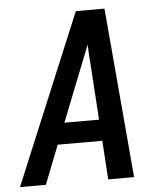

<svg xmlns="http://www.w3.org/2000/svg" viewBox="-56 -782 708 828"><g transform="rotate(-5 298.5 -367.5)"><path d="M-3 0 303 -735H427L491 0H379L368 -168H175L109 0ZM212 -260H362L347 -490Q345 -514 343.5 -538Q342 -562 341 -587Q331 -562 322 -538Q313 -514 303 -490Z"/></g></svg>

Font: Iosevka SS04 Semibold Extended
Style: Italic
Weight: 600
Width: 7
Italic angle: -9°
Monospace: yes
Designer: Belleve Invis
Foundry: Belleve Invis
Version: Version 19.0.0; ttfautohint (v1.8.4)